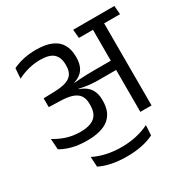

<svg xmlns="http://www.w3.org/2000/svg" viewBox="-185 -803 1135 1160"><g transform="rotate(-30 383.0 -223.0)"><path d="M766.5 -572.5 761.5 -632.5H474L479.5 -572.5ZM577.5 0H655.5V-595H577.5ZM27.5 -128.5 32.5 -53.5Q67 -33 112.2 -21.5Q157.5 -10 213.5 -10Q315.5 -10 365.2 -50.2Q415 -90.5 415 -171V-179Q415 -217.5 400 -246Q385 -274.5 352.2 -292.5Q319.5 -310.5 266 -318L265 -344.5Q315 -347 346.8 -363.5Q378.5 -380 393 -408.8Q407.5 -437.5 407.5 -477.5V-484.5Q407.5 -533.5 387.8 -568.5Q368 -603.5 326 -622Q284 -640.5 217.5 -640.5Q169 -640.5 128.5 -631.2Q88 -622 56 -606L51 -535.5Q89 -555 128.5 -565Q168 -575 209.5 -575Q274 -575 301.8 -549.2Q329.5 -523.5 329.5 -473.5V-465.5Q329.5 -431.5 315.5 -409.8Q301.5 -388 270.2 -377.2Q239 -366.5 186.5 -365L112.5 -363V-301.5L191 -299Q242 -298 274 -287Q306 -276 321 -253.8Q336 -231.5 336 -196V-185.5Q336 -147.5 321.5 -123.2Q307 -99 278 -87.5Q249 -76 206 -76Q154.5 -76 111 -89.8Q67.5 -103.5 27.5 -128.5ZM260 -351V-311L322 -298.5L324 -307.5Q346 -302.5 365.8 -299.2Q385.5 -296 408.2 -294.2Q431 -292.5 461.5 -292.5H606V-357H460Q429 -357 406.5 -356.2Q384 -355.5 364 -354.2Q344 -353 321 -351L320 -358ZM374.5 193.5Q431 193.5 478.5 183.8Q526 174 562.5 155.5L566.5 86Q525.5 106.5 477 117.2Q428.5 128 374 128Q319.5 128 270.8 117.2Q222 106.5 181.5 86L185.5 155.5Q221.5 174 269.2 183.8Q317 193.5 374.5 193.5Z"/></g></svg>

Font: Anek Devanagari
Style: Regular
Weight: 400
Designer: Kailash Malviya (Devanagari) & Yesha Goshar (Latin)
Foundry: Ek Type
Version: Version 1.003